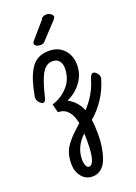

<svg xmlns="http://www.w3.org/2000/svg" viewBox="-186 -676 822 1160"><g transform="rotate(-20 225.0 -96.0)"><path d="M103 297Q103 260 112 230Q121 200 144.5 170.5Q168 141 182 128Q196 115 233 81Q212 -25 134 -25L120 -80Q179 -97 222 -144.5Q265 -192 265 -262Q265 -289 250.5 -307.5Q236 -326 208 -326Q169 -326 143 -285.5Q117 -245 90 -133Q81 -96 56 -114Q36 -129 34 -152Q33 -156 34 -159Q45 -215 56 -252Q67 -289 86.5 -323.5Q106 -358 136 -375Q166 -392 208 -392Q269 -392 305 -353Q341 -314 341 -254Q341 -194 305 -145Q269 -96 213 -71Q272 -38 295 21Q364 -52 391 -146Q400 -176 415 -176Q427 -176 438.5 -162.5Q450 -149 450 -135Q450 -129 449 -125Q411 3 311 89Q317 130 317 185Q317 227 311 265Q305 303 292.5 337.5Q280 372 256 392Q232 412 199 412Q157 412 130 379Q103 346 103 297ZM241 199Q241 168 240 150Q173 212 173 294Q173 318 180 333.5Q187 349 199 349Q241 349 241 199ZM298 -555 209 -460Q198 -442 176 -442Q157 -442 147 -449Q137 -456 137 -465Q137 -470 145 -480L236 -585Q237 -593 247.5 -598.5Q258 -604 269 -604Q284 -604 297 -595.5Q310 -587 310 -575Q310 -569 298 -555Z"/></g></svg>

Font: Grand Hotel
Style: Regular
Weight: 400
Designer: Brian J. Bonislawsky & Jim Lyles for Astigmatic (AOETI)
Foundry: Astigmatic (AOETI)
Version: Version 001.000